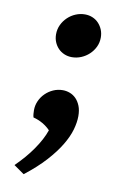

<svg xmlns="http://www.w3.org/2000/svg" viewBox="-81 -551 534 798"><g transform="rotate(10 186.0 -152.0)"><path d="M189 -316.4Q171.4 -316.4 156.5 -322.8Q141.6 -329.1 130.9 -340.3Q120.1 -351.6 114 -366.5Q107.9 -381.3 107.9 -398.9Q107.9 -420.4 116.7 -439Q125.5 -457.5 140.1 -471.4Q154.8 -485.4 173.6 -493.2Q192.4 -501 212.4 -501Q230 -501 244.9 -494.6Q259.8 -488.3 270.5 -476.8Q281.2 -465.3 287.4 -450.2Q293.5 -435.1 293.5 -417.5Q293.5 -396 284.7 -377.7Q275.9 -359.4 261.2 -345.7Q246.6 -332 227.8 -324.2Q209 -316.4 189 -316.4ZM32.2 166.5Q52.7 146.5 70.8 125.5Q88.9 104.5 103.8 83Q118.7 61.5 129.9 40.5Q141.1 19.5 147.9 -0.5Q142.1 -6.8 133.8 -13.4Q125.5 -20 116 -25.6Q106.4 -31.2 95.9 -35.4Q85.4 -39.6 75.7 -42Q73.7 -48.3 73 -56.6Q72.3 -64.9 72.3 -72.3Q72.3 -92.8 80.6 -111.3Q88.9 -129.9 103.3 -144Q117.7 -158.2 136.5 -166.5Q155.3 -174.8 176.3 -174.8Q191.9 -174.8 206.5 -169.2Q221.2 -163.6 232.7 -151.9Q244.1 -140.1 251.2 -122.3Q258.3 -104.5 258.3 -79.6Q258.3 -53.2 249.3 -21.7Q240.2 9.8 219 44.9Q197.8 80.1 162.8 118.7Q127.9 157.2 76.2 197.3Z"/></g></svg>

Font: Proza Libre
Style: SemiBold Italic
Weight: 600
Designer: Jasper de Waard
Foundry: Jasper de Waard
Version: Version 1.000; ttfautohint (v1.4.1.8-43bc)